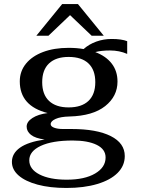

<svg xmlns="http://www.w3.org/2000/svg" viewBox="-20 -737 698 951"><path d="M525 -487Q481 -487 452 -479Q505 -459 533.5 -422Q562 -385 562 -333Q562 -260 501 -211.5Q440 -163 324 -160Q280 -159 255.5 -148Q231 -137 231 -122Q231 -111 248 -104.5Q265 -98 292 -98H334Q459 -98 528.5 -63Q598 -28 598 36Q598 84 562.5 119.5Q527 155 461.5 174.5Q396 194 309 194Q227 194 166 177.5Q105 161 72 132Q39 103 39 65Q39 23 79 -5.5Q119 -34 201 -46Q155 -52 133.5 -69Q112 -86 112 -110Q112 -134 140.5 -152.5Q169 -171 216 -177Q78 -212 78 -334Q78 -384 108.5 -421.5Q139 -459 193.5 -479.5Q248 -500 320 -500Q361 -500 394 -494Q421 -518 457 -531Q493 -544 533 -544Q582 -544 610 -533V-470Q571 -487 525 -487ZM452 -330Q452 -391 418 -423Q384 -455 320 -455Q257 -455 223 -423Q189 -391 189 -330Q189 -269 223 -237Q257 -205 320 -205Q384 -205 418 -237Q452 -269 452 -330ZM125 57Q125 101 175.5 127Q226 153 311 153Q399 153 451 122.5Q503 92 503 43Q503 2 459 -19.5Q415 -41 340 -41Q239 -41 182 -14.5Q125 12 125 57ZM288 -717H366L494 -560H434L327 -662L220 -560H160Z"/></svg>

Font: Fahkwang Medium
Style: Regular
Weight: 500
Version: Version 1.000; ttfautohint (v1.6)